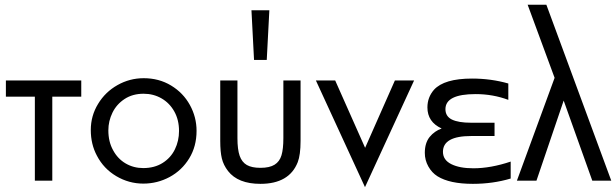

<svg xmlns="http://www.w3.org/2000/svg" viewBox="-20 -749 2554 796"><path d="M4.4 -415.5H316.9V-348.1H196.8V0H124.5V-348.1H4.4Z M386.7 -318.4Q416.5 -367.7 467 -396.2Q517.6 -424.8 575.7 -424.8Q639.2 -424.8 689.2 -394.5Q739.3 -364.3 767.1 -314Q794.9 -263.7 794.9 -206.5Q794.9 -142.1 764.4 -92.3Q733.9 -42.5 683.1 -15.1Q632.3 12.2 574.2 12.2Q514.2 12.2 461.9 -18.8Q409.7 -49.8 381.8 -103.5Q356.4 -150.9 356.4 -210Q356.4 -269 386.7 -318.4ZM448.7 -126.5Q467.8 -90.8 500.7 -71.5Q533.7 -52.2 573.7 -52.2Q620.6 -52.2 654.3 -73.5Q688 -94.7 705.1 -129.9Q722.2 -165 722.2 -206.1Q722.2 -252 702.6 -286.9Q683.1 -321.8 649.7 -341.1Q616.2 -360.4 575.2 -360.4Q529.8 -360.4 496.6 -338.6Q463.4 -316.9 446.3 -282Q429.2 -247.1 429.2 -208.5Q429.2 -161.6 448.7 -126.5Z M964.4 -415.5V-176.3Q964.4 -129.4 973.6 -103Q982.9 -76.7 1003.4 -64.9Q1023.9 -53.2 1059.6 -53.2Q1097.7 -53.2 1118.4 -66.2Q1139.2 -79.1 1147 -105.2Q1154.8 -131.3 1154.8 -176.3V-415.5H1226.1V-165Q1226.1 -106.9 1214.4 -76.7Q1179.2 13.2 1059.6 13.2Q966.8 13.2 925.3 -40Q906.2 -64.9 899.7 -92.3Q893.1 -119.6 893.1 -165V-415.5ZM1022.5 -706.5H1096.7L1085.9 -500.5H1033.2Z M1289.6 -415.5H1369.6L1493.7 -136.2L1617.2 -415.5H1696.8L1493.2 26.9Z M1761.2 -181.2Q1781.2 -205.6 1811 -216.3Q1752 -243.2 1752 -303.7Q1752 -345.7 1779.3 -377Q1821.8 -423.3 1937 -423.3Q2016.1 -423.3 2087.4 -402.8V-335Q2023.4 -358.9 1951.7 -358.9Q1826.7 -358.9 1826.7 -296.4Q1826.7 -266.6 1853.5 -253.4Q1880.4 -240.2 1933.1 -240.2H2030.3V-185.1H1933.6Q1816.4 -185.1 1816.4 -119.6Q1816.4 -85.9 1850.8 -68.6Q1885.3 -51.3 1942.4 -51.3Q2014.6 -51.3 2097.2 -79.1V-8.8Q2023.4 13.2 1940.4 13.2Q1844.2 13.2 1793.9 -18.1Q1770.5 -32.7 1755.9 -58.8Q1741.2 -85 1741.2 -115.2Q1741.2 -156.2 1761.2 -181.2Z M2123 0 2279.3 -426.3 2167.5 -729.5H2245.1L2514.2 0H2435.5L2316.9 -332L2204.1 0Z"/></svg>

Font: NMS Futura Pro Book
Style: Regular
Weight: 400
Designer: Blend3rman
Version: Version 0.1